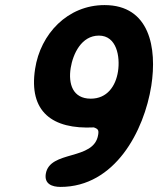

<svg xmlns="http://www.w3.org/2000/svg" viewBox="-20 -734 622 755"><path d="M160 -50C154 -11 184 1 218 1C432 1 547 -219 575 -397C598 -545 569 -714 391 -714C246 -714 139 -601 118 -463C92 -294 186 -225 349 -233C366 -227 369 -222 366 -204C350 -101 175 -145 160 -50ZM258 -467C267 -522 300 -594 369 -594C439 -594 453 -511 444 -453C435 -395 401 -346 337 -346C266 -346 248 -404 258 -467Z"/></svg>

Font: Asimov Print
Style: Regular
Weight: 500
Designer: Google
Version: Version 2.000980: 2014